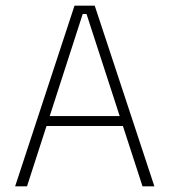

<svg xmlns="http://www.w3.org/2000/svg" viewBox="-20 -659 600 679"><path d="M33.5 0 243.5 -639H315L526 0H484L286 -609.5H272.5L75.5 0ZM133 -213.5V-248.5H426V-213.5Z"/></svg>

Font: Anek Telugu Medium ExtraLight
Style: Regular
Weight: 250
Version: Version 1.003